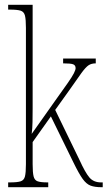

<svg xmlns="http://www.w3.org/2000/svg" viewBox="-20 -780 448 800"><path d="M14 0V-20H21Q52 -20 66 -24.5Q80 -29 84 -45Q88 -61 88 -96V-664Q88 -699 84 -715Q80 -731 66 -735.5Q52 -740 21 -740H14V-760H116V-373Q116 -355 116 -327.5Q116 -300 115.5 -272Q115 -244 112 -222L211 -362Q244 -408 262.5 -434.5Q281 -461 288 -475Q295 -489 295 -496Q295 -508 285 -512Q275 -516 243 -516V-536H379V-516Q361 -516 349 -508Q337 -500 319.5 -476Q302 -452 268 -403L210 -322L311 -114Q335 -61 352.5 -40.5Q370 -20 401 -20H408V0H402Q375 0 357.5 -6.5Q340 -13 324.5 -34.5Q309 -56 287 -101L192 -295L116 -188V-96Q116 -61 120 -45Q124 -29 137 -24.5Q150 -20 178 -20H181V0Z"/></svg>

Font: Noto Serif Ethiopic ExtraCondensed Thin
Style: Regular
Weight: 100
Width: 2
Designer: Monotype Design Team
Foundry: Monotype Imaging Inc.
Version: Version 2.102; ttfautohint (v1.8.4.7-5d5b)